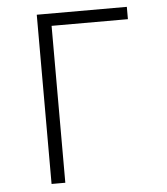

<svg xmlns="http://www.w3.org/2000/svg" viewBox="-52 -760 703 807"><g transform="rotate(-5 300.0 -357.0)"><path d="M133 -714H513V-662H191V0H133Z"/></g></svg>

Font: Noto Sans Mono UI Light
Style: Regular
Weight: 300
Monospace: yes
Designer: Monotype Design team
Foundry: Monotype Imaging Inc.
Version: Version 1.000